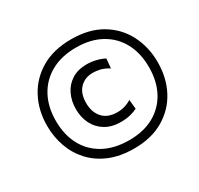

<svg xmlns="http://www.w3.org/2000/svg" viewBox="-150 -882 1118 1079"><g transform="rotate(-30 409.0 -343.0)"><path d="M432.5 11Q341.5 11 273.8 -17.2Q206 -45.5 160.8 -94.8Q115.5 -144 92.8 -208Q70 -272 70 -344Q70 -444 112.5 -524.2Q155 -604.5 235.2 -651.5Q315.5 -698.5 429 -698.5Q545 -698.5 624.8 -651Q704.5 -603.5 746 -523Q787.5 -442.5 787.5 -344.5Q787.5 -242.5 745 -162.2Q702.5 -82 623 -35.5Q543.5 11 432.5 11ZM432 -43.5Q524 -43.5 591 -80.5Q658 -117.5 694.5 -185.2Q731 -253 731 -344.5Q731 -435 694.8 -502.5Q658.5 -570 591 -607.2Q523.5 -644.5 429.5 -644.5Q336 -644.5 268 -607Q200 -569.5 163.2 -501.8Q126.5 -434 126.5 -344Q126.5 -253.5 162.5 -186Q198.5 -118.5 266.8 -81Q335 -43.5 432 -43.5ZM441 -155.5Q382.5 -155.5 341.2 -180.5Q300 -205.5 278.5 -248Q257 -290.5 257 -344Q257 -397.5 277.8 -440.2Q298.5 -483 338.2 -508Q378 -533 434.5 -533Q466 -533 496.2 -525.2Q526.5 -517.5 548 -505.5L542 -444.5Q511.5 -463.5 486.2 -469Q461 -474.5 441 -474.5Q389.5 -474.5 356.8 -441.2Q324 -408 324 -345.5Q324 -285.5 356.8 -249.2Q389.5 -213 452 -213Q501 -213 543 -239.5L549 -179Q531 -169.5 503.8 -162.5Q476.5 -155.5 441 -155.5Z"/></g></svg>

Font: Heraclito
Style: Italic
Weight: 400
Italic angle: -12°
Designer: Kostas Bartsokas (font) & Cristiano Sobral (main changes)
Foundry: Kostas Bartsokas (font) & Cristiano Sobral (main changes)
Version: Version 1.00;July 8, 2020;FontCreator 13.0.0.2655 64-bit